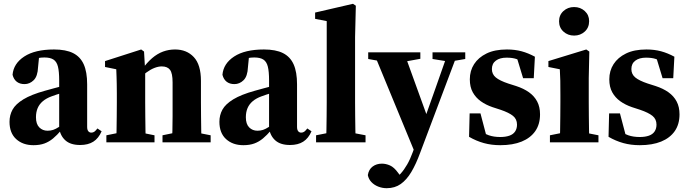

<svg xmlns="http://www.w3.org/2000/svg" viewBox="-20 -748 3619 1009"><path d="M156 15Q100 15 65 -17Q30 -49 30 -108Q30 -143 46 -172Q62 -201 103 -226Q144 -251 216 -271Q239 -278 265 -284.5Q291 -291 318 -298.5Q345 -306 371 -313V-280Q336 -269 304.5 -259.5Q273 -250 252 -242Q224 -232 205.5 -216.5Q187 -201 178 -180Q169 -159 169 -132Q169 -96 186.5 -78.5Q204 -61 230 -61Q246 -61 259.5 -65.5Q273 -70 290 -81Q307 -92 331 -112L340 -65H303Q280 -38 259 -20.5Q238 -3 213.5 6Q189 15 156 15ZM401 14Q351 14 324 -10Q297 -34 291 -74V-78V-326Q291 -372 284.5 -398Q278 -424 261 -435Q244 -446 213 -446Q196 -446 177.5 -442.5Q159 -439 134 -432L187 -466L180 -395Q178 -347 157 -326.5Q136 -306 109 -306Q84 -306 68 -318.5Q52 -331 46 -355Q51 -414 107.5 -451Q164 -488 264 -488Q326 -488 364 -469Q402 -450 420 -410Q438 -370 438 -305V-81Q438 -66 444 -58.5Q450 -51 460 -51Q469 -51 476 -56Q483 -61 492 -73L514 -58Q498 -21 470.5 -3.5Q443 14 401 14Z M539 0V-37L628 -55H703L792 -37V0ZM590 0Q592 -24 592.5 -61Q593 -98 593.5 -138Q594 -178 594 -210V-257Q594 -286 593.5 -306.5Q593 -327 592.5 -345.5Q592 -364 591 -384L532 -396V-427L722 -488L737 -477L743 -373V-370V-210Q743 -178 743.5 -138Q744 -98 744.5 -61Q745 -24 747 0ZM834 0V-37L921 -55H996L1087 -37V0ZM883 0Q885 -24 886 -61Q887 -98 887 -137.5Q887 -177 887 -210V-315Q887 -363 873.5 -381Q860 -399 830 -399Q812 -399 791.5 -391Q771 -383 750 -367.5Q729 -352 710 -330L707 -380H724Q752 -419 779.5 -442.5Q807 -466 837 -477Q867 -488 900 -488Q961 -488 998.5 -448Q1036 -408 1036 -323V-210Q1036 -177 1036.5 -137.5Q1037 -98 1037.5 -61Q1038 -24 1040 0Z M1259 15Q1203 15 1168 -17Q1133 -49 1133 -108Q1133 -143 1149 -172Q1165 -201 1206 -226Q1247 -251 1319 -271Q1342 -278 1368 -284.5Q1394 -291 1421 -298.5Q1448 -306 1474 -313V-280Q1439 -269 1407.5 -259.5Q1376 -250 1355 -242Q1327 -232 1308.5 -216.5Q1290 -201 1281 -180Q1272 -159 1272 -132Q1272 -96 1289.5 -78.5Q1307 -61 1333 -61Q1349 -61 1362.5 -65.5Q1376 -70 1393 -81Q1410 -92 1434 -112L1443 -65H1406Q1383 -38 1362 -20.5Q1341 -3 1316.5 6Q1292 15 1259 15ZM1504 14Q1454 14 1427 -10Q1400 -34 1394 -74V-78V-326Q1394 -372 1387.5 -398Q1381 -424 1364 -435Q1347 -446 1316 -446Q1299 -446 1280.5 -442.5Q1262 -439 1237 -432L1290 -466L1283 -395Q1281 -347 1260 -326.5Q1239 -306 1212 -306Q1187 -306 1171 -318.5Q1155 -331 1149 -355Q1154 -414 1210.5 -451Q1267 -488 1367 -488Q1429 -488 1467 -469Q1505 -450 1523 -410Q1541 -370 1541 -305V-81Q1541 -66 1547 -58.5Q1553 -51 1563 -51Q1572 -51 1579 -56Q1586 -61 1595 -73L1617 -58Q1601 -21 1573.5 -3.5Q1546 14 1504 14Z M1641 0V-37L1732 -55H1807L1901 -37V0ZM1693 0Q1695 -31 1695.5 -66.5Q1696 -102 1696.5 -138.5Q1697 -175 1697 -210V-637L1636 -649V-682L1835 -728L1850 -718L1846 -554V-210Q1846 -175 1846.5 -138.5Q1847 -102 1847.5 -66.5Q1848 -31 1850 0Z M2012 241Q1989 241 1967.5 232.5Q1946 224 1931.5 208.5Q1917 193 1913 172Q1918 142 1938.5 127Q1959 112 1987 112Q2008 112 2029.5 121.5Q2051 131 2072 160L2099 196L2070 212L2045 198Q2067 185 2085.5 164.5Q2104 144 2120 116Q2136 88 2149 52L2180 -33L2183 -43L2271 -291L2335 -473H2387L2188 55Q2166 115 2141.5 156Q2117 197 2086 219Q2055 241 2012 241ZM2162 58 1943 -473H2103L2229 -125L2219 -78ZM1915 -438V-473H2189V-439L2101 -423H1999ZM2253 -438V-473H2425V-438L2349 -425H2334Z M2609 15Q2563 15 2523 4Q2483 -7 2445 -29L2448 -152H2505L2540 -19H2494V-63Q2523 -46 2549 -37Q2575 -28 2609 -28Q2637 -28 2657 -35Q2677 -42 2687 -57Q2697 -72 2697 -93Q2697 -122 2676 -139Q2655 -156 2611 -171L2568 -185Q2533 -197 2506.5 -216Q2480 -235 2464.5 -263Q2449 -291 2449 -331Q2449 -376 2471.5 -411Q2494 -446 2537 -467Q2580 -488 2644 -488Q2686 -488 2721 -478.5Q2756 -469 2791 -450L2785 -337H2729L2692 -459H2738V-413Q2714 -431 2693.5 -438Q2673 -445 2642 -445Q2607 -445 2586 -429.5Q2565 -414 2565 -385Q2565 -358 2585.5 -341Q2606 -324 2651 -309L2692 -296Q2732 -283 2760 -263Q2788 -243 2803 -214.5Q2818 -186 2818 -147Q2818 -95 2793 -59Q2768 -23 2721.5 -4Q2675 15 2609 15Z M2870 0V-37L2959 -55H3034L3125 -37V0ZM2921 0Q2923 -24 2923.5 -61Q2924 -98 2924.5 -138Q2925 -178 2925 -210V-250Q2925 -294 2924.5 -323.5Q2924 -353 2922 -384L2862 -396V-427L3061 -488L3077 -477L3074 -338V-210Q3074 -178 3074.5 -138Q3075 -98 3075.5 -61Q3076 -24 3078 0ZM2997 -561Q2964 -561 2941 -582Q2918 -603 2918 -636Q2918 -669 2941 -690Q2964 -711 2997 -711Q3030 -711 3053 -690Q3076 -669 3076 -637Q3076 -603 3053 -582Q3030 -561 2997 -561Z M3342 15Q3296 15 3256 4Q3216 -7 3178 -29L3181 -152H3238L3273 -19H3227V-63Q3256 -46 3282 -37Q3308 -28 3342 -28Q3370 -28 3390 -35Q3410 -42 3420 -57Q3430 -72 3430 -93Q3430 -122 3409 -139Q3388 -156 3344 -171L3301 -185Q3266 -197 3239.5 -216Q3213 -235 3197.5 -263Q3182 -291 3182 -331Q3182 -376 3204.5 -411Q3227 -446 3270 -467Q3313 -488 3377 -488Q3419 -488 3454 -478.5Q3489 -469 3524 -450L3518 -337H3462L3425 -459H3471V-413Q3447 -431 3426.5 -438Q3406 -445 3375 -445Q3340 -445 3319 -429.5Q3298 -414 3298 -385Q3298 -358 3318.5 -341Q3339 -324 3384 -309L3425 -296Q3465 -283 3493 -263Q3521 -243 3536 -214.5Q3551 -186 3551 -147Q3551 -95 3526 -59Q3501 -23 3454.5 -4Q3408 15 3342 15Z"/></svg>

Font: Source Serif 4 36pt
Style: Bold
Weight: 700
Designer: Frank Grießhammer
Foundry: Adobe Systems Incorporated
Version: Version 4.004;hotconv 1.0.116;makeotfexe 2.5.65601